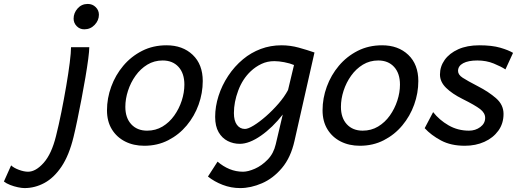

<svg xmlns="http://www.w3.org/2000/svg" viewBox="-180 -728 2625 975"><path d="M180.7 -488.3H273.4Q273.4 -469.7 268.1 -428.7Q262.7 -387.7 253.7 -334.7Q244.6 -281.7 233.9 -225.3Q223.1 -168.9 212.6 -118.2Q202.1 -67.4 193.4 -32.2Q170.9 60.5 132.6 117.7Q94.2 174.8 45.9 200.9Q-2.4 227.1 -55.7 227.1Q-69.3 227.1 -89.1 222.9Q-108.9 218.8 -128.4 211.2Q-147.9 203.6 -160.2 193.8L-123.5 111.8Q-110.4 124.5 -84.2 134.3Q-58.1 144 -37.6 144Q1.5 144 41.7 98.9Q82 53.7 104.5 -37.6Q118.2 -91.8 131.6 -158.4Q145 -225.1 156.2 -290.8Q167.5 -356.4 174.1 -409.2Q180.7 -461.9 180.7 -488.3ZM193.8 -633.3Q193.8 -662.1 214.1 -685.1Q234.4 -708 265.6 -708Q289.6 -708 305.9 -691.9Q322.3 -675.8 322.3 -653.3Q322.3 -624.5 300.8 -601.8Q279.3 -579.1 248 -579.1Q225.1 -579.1 209.5 -595.2Q193.8 -611.3 193.8 -633.3Z M363.3 -168Q363.3 -229 384.8 -287.8Q406.2 -346.7 446 -394Q485.8 -441.4 541.5 -469.7Q597.2 -498 665.5 -498Q747.6 -498 798.6 -449.5Q849.6 -400.9 849.6 -316.4Q849.6 -255.4 828.6 -196.8Q807.6 -138.2 768.3 -91.1Q729 -43.9 674.3 -15.9Q619.6 12.2 552.7 12.2Q498 12.2 455.3 -9.5Q412.6 -31.2 387.9 -71.5Q363.3 -111.8 363.3 -168ZM646 -420.9Q603 -420.9 568.1 -399.7Q533.2 -378.4 508.3 -343.5Q483.4 -308.6 470 -267.1Q456.5 -225.6 456.5 -185.5Q456.5 -129.4 486.6 -96.9Q516.6 -64.5 566.9 -64.5Q610.4 -64.5 645.3 -85.4Q680.2 -106.4 704.8 -141.1Q729.5 -175.8 742.9 -217Q756.3 -258.3 756.3 -298.3Q756.3 -355.5 726.6 -388.2Q696.8 -420.9 646 -420.9Z M1417 -461.4 1315.4 -12.2Q1296.4 72.3 1251.7 125.2Q1207 178.2 1150.4 202.6Q1093.8 227.1 1039.6 227.1Q993.2 227.1 950.7 210.7Q908.2 194.3 876 168.5L924.8 92.8Q953.1 117.2 985.6 130.6Q1018.1 144 1054.2 144Q1079.6 144 1114.5 128.7Q1149.4 113.3 1179.4 82.3Q1209.5 51.3 1220.2 4.9L1255.9 -146.5Q1204.1 -80.1 1144.8 -38.8Q1085.4 2.4 1037.6 2.4Q1004.9 2.4 976.3 -12Q947.8 -26.4 930.2 -56.6Q912.6 -86.9 912.6 -134.3Q912.6 -187 929.7 -240.7Q946.8 -294.4 978.8 -342.8Q1010.7 -391.1 1054.2 -427.2Q1094.7 -460.9 1144.3 -479.5Q1193.8 -498 1249.5 -498Q1293.9 -498 1337.2 -486.1Q1380.4 -474.1 1417 -461.4ZM1282.7 -271 1313 -397.9Q1292 -406.7 1263.7 -412.1Q1235.4 -417.5 1212.9 -417.5Q1177.2 -417.5 1147.5 -403.3Q1117.7 -389.2 1093.3 -366.2Q1051.8 -327.1 1029.8 -268.3Q1007.8 -209.5 1007.8 -153.8Q1007.8 -114.7 1023.2 -94Q1038.6 -73.2 1064 -73.2Q1079.6 -73.2 1108.4 -90.8Q1137.2 -108.4 1170.7 -137.7Q1204.1 -167 1234.4 -201.9Q1264.6 -236.8 1282.7 -271Z M1458 -168Q1458 -229 1479.5 -287.8Q1501 -346.7 1540.8 -394Q1580.6 -441.4 1636.2 -469.7Q1691.9 -498 1760.3 -498Q1842.3 -498 1893.3 -449.5Q1944.3 -400.9 1944.3 -316.4Q1944.3 -255.4 1923.3 -196.8Q1902.3 -138.2 1863 -91.1Q1823.7 -43.9 1769 -15.9Q1714.4 12.2 1647.5 12.2Q1592.8 12.2 1550 -9.5Q1507.3 -31.2 1482.7 -71.5Q1458 -111.8 1458 -168ZM1740.7 -420.9Q1697.8 -420.9 1662.8 -399.7Q1627.9 -378.4 1603 -343.5Q1578.1 -308.6 1564.7 -267.1Q1551.3 -225.6 1551.3 -185.5Q1551.3 -129.4 1581.3 -96.9Q1611.3 -64.5 1661.6 -64.5Q1705.1 -64.5 1740 -85.4Q1774.9 -106.4 1799.6 -141.1Q1824.2 -175.8 1837.6 -217Q1851.1 -258.3 1851.1 -298.3Q1851.1 -355.5 1821.3 -388.2Q1791.5 -420.9 1740.7 -420.9Z M2425.3 -459.5 2386.7 -375.5Q2365.7 -389.6 2327.6 -405.3Q2289.6 -420.9 2244.1 -420.9Q2198.2 -420.9 2172.1 -407Q2146 -393.1 2146 -367.7Q2146 -348.6 2169.4 -333.3Q2192.9 -317.9 2247.6 -289.6Q2301.8 -261.7 2339.4 -228.8Q2377 -195.8 2377 -149.4Q2377 -100.6 2350.6 -64.2Q2324.2 -27.8 2279.8 -7.8Q2235.4 12.2 2180.2 12.2Q2109.9 12.2 2059.6 -14.6Q2009.3 -41.5 1976.6 -77.1L2019.5 -158.7Q2050.8 -118.7 2097.7 -91.6Q2144.5 -64.5 2201.7 -64.5Q2234.4 -64.5 2259 -82.8Q2283.7 -101.1 2283.7 -129.4Q2283.7 -154.3 2258.1 -174.1Q2232.4 -193.8 2169.4 -225.1Q2116.2 -251.5 2085.2 -282Q2054.2 -312.5 2054.2 -349.6Q2054.2 -390.1 2078.1 -423.8Q2102.1 -457.5 2147 -477.8Q2191.9 -498 2254.4 -498Q2318.4 -498 2360.8 -485.6Q2403.3 -473.1 2425.3 -459.5Z"/></svg>

Font: Andika
Style: Italic
Weight: 400
Italic angle: -14°
Designer: Victor Gaultney, Annie Olsen, Julie Remington, Don Collingsworth, Eric Hays, Becca Hirsbrunner
Foundry: SIL International
Version: Version 6.101